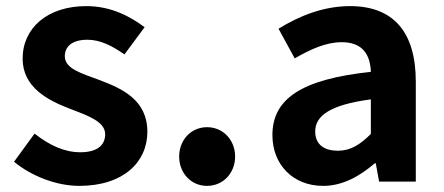

<svg xmlns="http://www.w3.org/2000/svg" viewBox="-20 -594 1451 628"><path d="M239 14C385 14 462 -65 462 -163C462 -267 380 -304 306 -332C247 -354 192 -369 192 -410C192 -442 216 -464 266 -464C308 -464 347 -444 387 -416L453 -505C406 -540 344 -574 262 -574C136 -574 54 -503 54 -402C54 -309 136 -266 207 -239C266 -216 324 -197 324 -155C324 -120 299 -96 243 -96C191 -96 143 -118 93 -157L26 -65C81 -19 164 14 239 14Z M657 14C710 14 749 -28 749 -82C749 -136 710 -178 657 -178C605 -178 566 -136 566 -82C566 -28 605 14 657 14Z M1037 14C1101 14 1157 -18 1206 -60H1209L1220 0H1340V-327C1340 -489 1267 -574 1125 -574C1037 -574 957 -541 891 -500L944 -403C996 -433 1046 -456 1098 -456C1167 -456 1191 -414 1193 -359C968 -335 871 -272 871 -152C871 -57 937 14 1037 14ZM1085 -101C1042 -101 1011 -120 1011 -164C1011 -214 1057 -251 1193 -269V-156C1158 -121 1127 -101 1085 -101Z"/></svg>

Font: Noto Sans Japanese Bold
Style: Bold
Weight: 700
Designer: Ryoko NISHIZUKA (kana & ideographs); Paul D. Hunt (Latin, Greek & Cyrillic); Wenlong ZHANG (bopomofo); Sandoll Communica
Foundry: Adobe Systems Incorporated
Version: Version 1.000;PS 1;hotconv 1.0.78;makeotf.lib2.5.61930